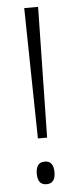

<svg xmlns="http://www.w3.org/2000/svg" viewBox="-53 -743 314 780"><g transform="rotate(-5 104.5 -353.5)"><path d="M123.5 -181.6H85.9L76.7 -713.9H133.3ZM68.8 -39.1Q68.8 -60.1 77.1 -72.8Q85.4 -85.4 105 -85.4Q141.1 -85.4 141.1 -39.1Q141.1 6.8 105 6.8Q68.8 6.8 68.8 -39.1Z"/></g></svg>

Font: Open Sans Condensed Light
Style: Regular
Weight: 300
Width: 3
Designer: Monotype Design Team
Foundry: Monotype Imaging Inc.
Version: Version 3.003; ttfautohint (v1.8.4)